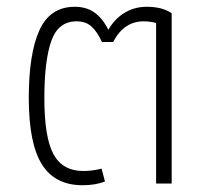

<svg xmlns="http://www.w3.org/2000/svg" viewBox="-20 -542 611 567"><path d="M65 -252Q65 -384 96.5 -453Q128 -522 201 -522Q235 -522 259 -505Q283 -488 300 -454Q318 -486 347.5 -504Q377 -522 413 -522Q459 -522 487 -503V0H441V-474Q424 -479 404 -479Q346 -479 314 -418H281Q268 -447 251 -463Q234 -479 206 -479Q152 -479 131.5 -421Q111 -363 111 -252Q111 -136 138 -86.5Q165 -37 226 -37Q252 -37 280 -44L290 -6Q262 5 224 5Q142 5 103.5 -57Q65 -119 65 -252Z"/></svg>

Font: Athiti Light
Style: Regular
Weight: 300
Designer: CadsonDemak Team
Foundry: CadsonDemak
Version: Version 1.032